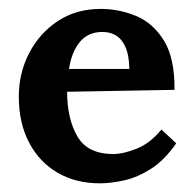

<svg xmlns="http://www.w3.org/2000/svg" viewBox="-20 -408 444 440"><path d="M208.7 12.1Q153.6 12.1 111.8 -12.3Q70 -36.7 46.6 -81.4Q23.1 -126.1 23.1 -187Q23.1 -239.8 46.4 -285.5Q69.7 -331.1 112 -359.4Q154.4 -387.6 210.9 -387.6Q252.7 -387.6 291.7 -371.5Q330.8 -355.3 355.7 -315Q380.6 -274.7 379.9 -202.1L133.8 -197.7Q133.8 -136 157.3 -95.5Q180.8 -55 239.5 -55Q262.2 -55 293.2 -67.3Q324.2 -79.6 349.8 -111.1L383.9 -79.6Q356.8 -40.7 326 -21.1Q295.2 -1.5 264.8 5.3Q234.3 12.1 208.7 12.1ZM138.2 -250.1H276.5Q275.8 -281.3 267.7 -299.8Q259.6 -318.3 246.1 -326.5Q232.5 -334.8 214.9 -334.8Q181.5 -334.8 162.6 -311.3Q143.7 -287.9 138.2 -250.1Z"/></svg>

Font: Parastoo
Style: Regular
Weight: 400
Foundry: Saber Rastikerdar (saber.rastikerdar@gmail.com)
Version: Version 3.000